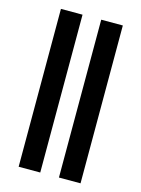

<svg xmlns="http://www.w3.org/2000/svg" viewBox="-116 -797 657 893"><g transform="rotate(15 213.0 -350.0)"><path d="M64 30V-730H168V30ZM258 30V-730H362V30Z"/></g></svg>

Font: Tektur Medium
Style: Regular
Weight: 500
Designer: Adam Jagosz
Foundry: Adam Jagosz
Version: Version 1.005;gftools[0.9.30]